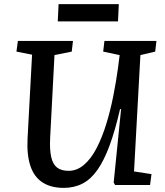

<svg xmlns="http://www.w3.org/2000/svg" viewBox="-20 -900 805 934"><path d="M632 -66 717 -53 710 0H540L533 -12L569 -369H564Q540 -265 513 -192Q486 -119 454 -73.5Q422 -28 381.5 -7Q341 14 290 14Q228 14 187 -12.5Q146 -39 128 -92.5Q110 -146 114 -225L136 -634L60 -649L67 -701H335L329 -649L245 -632L224 -230Q221 -172 229 -136.5Q237 -101 257.5 -85Q278 -69 314 -69Q355 -69 389.5 -99Q424 -129 450.5 -180.5Q477 -232 497 -297Q517 -362 531 -432.5Q545 -503 554 -569L562 -632L482 -649L488 -701H741L735 -649L663 -632ZM265 -880H558L554 -796H261Z"/></svg>

Font: Literata Medium
Style: Italic
Weight: 500
Italic angle: -2°
Designer: Latin by Veronika Burian and Jose Scaglione. Greek by Irene Vlachou. Cyrillic by Vera Evstafieva
Foundry: TypeTogether
Version: Version 3.103;gftools[0.9.29]